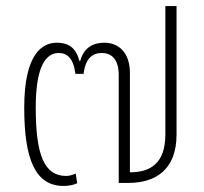

<svg xmlns="http://www.w3.org/2000/svg" viewBox="-20 -604 675 634"><path d="M229 -360H256C262 -411 285 -429 316 -429C351 -429 372 -405 372 -357V0H404C492 0 563 -42 563 -160V-584H526V-160C526 -65 477 -35 409 -35V-363C409 -432 370 -463 325 -463C289 -463 257 -448 245 -403H242C231 -447 205 -463 168 -463C121 -463 60 -429 60 -248C60 -75 98 10 190 10C206 10 223 7 235 1L230 -31C222 -27 209 -23 199 -23C126 -23 98 -92 98 -249C98 -392 135 -429 174 -429C202 -429 223 -411 229 -360Z"/></svg>

Font: Noto Sans Thai SemCond ExtLt
Style: Regular
Weight: 200
Width: 4
Designer: Monotype Design Team
Foundry: Monotype Imaging Inc.
Version: Version 2.002